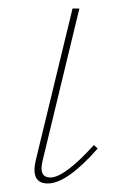

<svg xmlns="http://www.w3.org/2000/svg" viewBox="-20 -427 287 450"><path d="M92 3Q51 3 64 -52L150 -407H166L80 -51Q70 -11 98 -11Q131 -11 200 -87L209 -79Q137 3 92 3Z"/></svg>

Font: EauTestInfant Thin
Style: Italic
Weight: 250
Italic angle: -12°
Designer: Christian Thalmann (Catharsis Fonts)
Version: Version 0.001;PS 000.001;hotconv 1.0.88;makeotf.lib2.5.64775